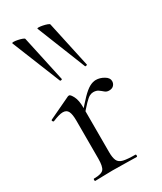

<svg xmlns="http://www.w3.org/2000/svg" viewBox="-186 -800 735 870"><g transform="rotate(-30 182.0 -365.5)"><path d="M143 -271 139 -282Q176 -327 200 -351.5Q224 -376 241.5 -385.5Q259 -395 275 -395Q296 -395 316.5 -383Q337 -371 337 -354Q337 -341 328.5 -332Q320 -323 304 -323Q291 -323 282 -331Q273 -339 263 -346Q253 -353 237 -353Q228 -353 218 -348Q208 -343 191 -325.5Q174 -308 143 -271ZM45 0Q42 0 42 -6Q42 -12 45 -12Q84 -12 95.5 -25.5Q107 -39 107 -81V-279Q107 -312 99.5 -327.5Q92 -343 72 -343Q62 -343 48.5 -339Q35 -335 18 -328Q14 -327 11.5 -332Q9 -337 13 -339L129 -394Q132 -395 135 -395Q142 -395 153 -374Q164 -353 164 -313V-81Q164 -53 171 -37.5Q178 -22 199 -17Q220 -12 261 -12Q265 -12 265 -6Q265 0 261 0Q237 0 204.5 -1Q172 -2 136 -2Q110 -2 86 -1Q62 0 45 0ZM264 -474Q265 -471 270.5 -472.5Q276 -474 275 -476L223 -716Q222 -719 212.5 -722.5Q203 -726 190.5 -728.5Q178 -731 169.5 -731Q161 -731 163 -727ZM133 -474Q134 -471 139.5 -472.5Q145 -474 144 -476L92 -716Q91 -719 81.5 -722.5Q72 -726 59.5 -728.5Q47 -731 38.5 -731Q30 -731 31 -727Z"/></g></svg>

Font: Cormorant Garamond Light
Style: Regular
Weight: 400
Version: Version 4.001